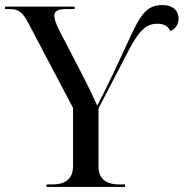

<svg xmlns="http://www.w3.org/2000/svg" viewBox="-25 -740 727 760"><path d="M159 0H470V-10H447C392 -10 365 -34 365 -82V-311L484 -540C530 -629 560 -646 598 -646C627 -646 642 -634 649 -617C670 -625 682 -645 682 -667C682 -695 662 -720 618 -720C556 -720 532 -682 492 -597L427 -457C403 -406 376 -353 360 -322C346 -353 324 -400 296 -453L210 -619C197 -645 190 -664 190 -677C190 -697 205 -704 236 -704H270V-714H-5V-704H15C48 -704 65 -691 86 -651L264 -313V-82C264 -34 236 -10 182 -10H159Z"/></svg>

Font: Noto Serif Display
Style: Regular
Weight: 400
Designer: Monotype Design Team
Foundry: Monotype Imaging Inc.
Version: Version 2.009